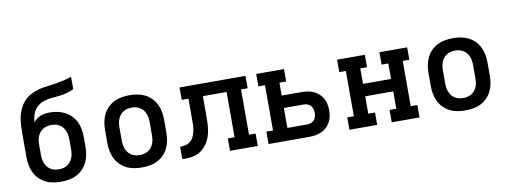

<svg xmlns="http://www.w3.org/2000/svg" viewBox="-60 -1065 3721 1403"><g transform="rotate(-10 1800.0 -363.5)"><path d="M300 8Q271 8 241.5 3Q212 -2 186 -15Q160 -28 139 -49Q118 -70 105 -96.5Q92 -123 86.5 -152Q81 -181 81 -210V-384Q81 -416 82.5 -447.5Q84 -479 90.5 -510Q97 -541 111 -570.5Q125 -600 146.5 -623Q168 -646 196.5 -661.5Q225 -677 255.5 -685Q286 -693 317.5 -696.5Q349 -700 380.5 -705Q412 -710 443 -717Q474 -724 504 -735V-643Q481 -632 456 -624.5Q431 -617 405 -613.5Q379 -610 353.5 -608.5Q328 -607 302.5 -601.5Q277 -596 254 -583.5Q231 -571 215 -550.5Q199 -530 192 -505Q185 -480 183 -454Q194 -467 208 -477.5Q222 -488 238 -494Q254 -500 271 -502.5Q288 -505 305 -505Q334 -505 362.5 -499Q391 -493 416.5 -480Q442 -467 462.5 -446Q483 -425 496 -399Q509 -373 514 -344.5Q519 -316 519 -287V-210Q519 -181 513.5 -152Q508 -123 495 -96.5Q482 -70 461 -49Q440 -28 414 -15Q388 -2 358.5 3Q329 8 300 8ZM300 -84Q316 -84 331.5 -87.5Q347 -91 361 -99.5Q375 -108 385 -120.5Q395 -133 401 -147.5Q407 -162 409.5 -178Q412 -194 412 -210V-287Q412 -303 409.5 -318.5Q407 -334 401 -349Q395 -364 385 -376.5Q375 -389 361.5 -397.5Q348 -406 332.5 -409.5Q317 -413 301 -413Q285 -413 269 -409.5Q253 -406 239.5 -397.5Q226 -389 215.5 -376.5Q205 -364 199 -349.5Q193 -335 190.5 -319Q188 -303 188 -287V-210Q188 -194 190.5 -178Q193 -162 199 -147.5Q205 -133 215 -120.5Q225 -108 239 -99.5Q253 -91 268.5 -87.5Q284 -84 300 -84Z M900 8Q871 8 841.5 3Q812 -2 786 -15Q760 -28 739 -49Q718 -70 705 -96.5Q692 -123 686.5 -152Q681 -181 681 -210V-310Q681 -339 686.5 -368Q692 -397 705 -423.5Q718 -450 739 -471Q760 -492 786 -505Q812 -518 841.5 -523Q871 -528 900 -528Q929 -528 958.5 -523Q988 -518 1014 -505Q1040 -492 1061 -471Q1082 -450 1095 -423.5Q1108 -397 1113.5 -368Q1119 -339 1119 -310V-210Q1119 -181 1113.5 -152Q1108 -123 1095 -96.5Q1082 -70 1061 -49Q1040 -28 1014 -15Q988 -2 958.5 3Q929 8 900 8ZM900 -84Q916 -84 931.5 -87.5Q947 -91 961 -99.5Q975 -108 985 -120.5Q995 -133 1001 -147.5Q1007 -162 1009.5 -178Q1012 -194 1012 -210V-310Q1012 -326 1009.5 -342Q1007 -358 1001 -372.5Q995 -387 985 -399.5Q975 -412 961 -420.5Q947 -429 931.5 -432.5Q916 -436 900 -436Q884 -436 868.5 -432.5Q853 -429 839 -420.5Q825 -412 815 -399.5Q805 -387 799 -372.5Q793 -358 790.5 -342Q788 -326 788 -310V-210Q788 -194 790.5 -178Q793 -162 799 -147.5Q805 -133 815 -120.5Q825 -108 839 -99.5Q853 -91 868.5 -87.5Q884 -84 900 -84Z M1200 0V-92Q1221 -92 1242.5 -97.5Q1264 -103 1279.5 -117.5Q1295 -132 1303.5 -152Q1312 -172 1316 -193Q1320 -214 1320.5 -235.5Q1321 -257 1321 -279V-428H1271V-520H1760V-428H1711V-92H1760V0H1554V-92H1604V-428H1428V-281Q1428 -255 1427 -228.5Q1426 -202 1422 -176Q1418 -150 1409 -125Q1400 -100 1385 -78Q1370 -56 1349.5 -39Q1329 -22 1304 -13Q1279 -4 1252.5 -2Q1226 0 1200 0Z M1840 0V-92H1889V-428H1840V-520H2046V-428H1996V-332H2142Q2165 -332 2188 -328.5Q2211 -325 2232 -315.5Q2253 -306 2270 -290.5Q2287 -275 2298.5 -255Q2310 -235 2314.5 -212Q2319 -189 2319 -166Q2319 -143 2314.5 -120.5Q2310 -98 2298.5 -77.5Q2287 -57 2270 -41.5Q2253 -26 2232 -16.5Q2211 -7 2188 -3.5Q2165 0 2142 0ZM1996 -92H2142Q2157 -92 2171 -97Q2185 -102 2194.5 -112.5Q2204 -123 2208 -137.5Q2212 -152 2212 -166Q2212 -180 2208 -194.5Q2204 -209 2194.5 -219.5Q2185 -230 2171 -235Q2157 -240 2142 -240H1996Z M2440 0V-92H2489V-428H2440V-520H2646V-428H2596V-313H2804V-428H2754V-520H2960V-428H2911V-92H2960V0H2754V-92H2804V-221H2596V-92H2646V0Z M3300 8Q3271 8 3241.5 3Q3212 -2 3186 -15Q3160 -28 3139 -49Q3118 -70 3105 -96.5Q3092 -123 3086.5 -152Q3081 -181 3081 -210V-310Q3081 -339 3086.5 -368Q3092 -397 3105 -423.5Q3118 -450 3139 -471Q3160 -492 3186 -505Q3212 -518 3241.5 -523Q3271 -528 3300 -528Q3329 -528 3358.5 -523Q3388 -518 3414 -505Q3440 -492 3461 -471Q3482 -450 3495 -423.5Q3508 -397 3513.5 -368Q3519 -339 3519 -310V-210Q3519 -181 3513.5 -152Q3508 -123 3495 -96.5Q3482 -70 3461 -49Q3440 -28 3414 -15Q3388 -2 3358.5 3Q3329 8 3300 8ZM3300 -84Q3316 -84 3331.5 -87.5Q3347 -91 3361 -99.5Q3375 -108 3385 -120.5Q3395 -133 3401 -147.5Q3407 -162 3409.5 -178Q3412 -194 3412 -210V-310Q3412 -326 3409.5 -342Q3407 -358 3401 -372.5Q3395 -387 3385 -399.5Q3375 -412 3361 -420.5Q3347 -429 3331.5 -432.5Q3316 -436 3300 -436Q3284 -436 3268.5 -432.5Q3253 -429 3239 -420.5Q3225 -412 3215 -399.5Q3205 -387 3199 -372.5Q3193 -358 3190.5 -342Q3188 -326 3188 -310V-210Q3188 -194 3190.5 -178Q3193 -162 3199 -147.5Q3205 -133 3215 -120.5Q3225 -108 3239 -99.5Q3253 -91 3268.5 -87.5Q3284 -84 3300 -84Z"/></g></svg>

Font: Iosevka Etoile Semibold
Style: Regular
Weight: 600
Designer: Belleve Invis
Foundry: Belleve Invis
Version: Version 22.1.2; ttfautohint (v1.8.4)